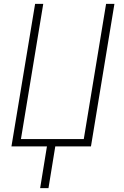

<svg xmlns="http://www.w3.org/2000/svg" viewBox="-20 -755 640 990"><path d="M187 215 222 0H39L161 -735H203L88 -38H412L527 -735H570L449 0H265L230 215Z"/></svg>

Font: Iosevka SS04 XLt Ex
Style: Italic
Weight: 200
Width: 7
Italic angle: -9°
Monospace: yes
Designer: Belleve Invis
Foundry: Belleve Invis
Version: Version 19.0.0; ttfautohint (v1.8.4)